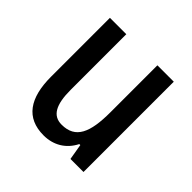

<svg xmlns="http://www.w3.org/2000/svg" viewBox="-147 -671 812 812"><g transform="rotate(45 259.5 -265.0)"><path d="M449 -540H351V-259C351 -138 325 -76 242 -76C189 -76 165 -118 165 -207V-540H67V-188C67 -61 115 10 220 10C277 10 326 -17 353 -71H359L371 0H449Z"/></g></svg>

Font: Noto Sans Gurmukhi UI Condensed Medium
Style: Regular
Weight: 500
Width: 3
Designer: Jelle Bosma - Monotype Design Team
Foundry: Monotype Imaging Inc.
Version: Version 2.004